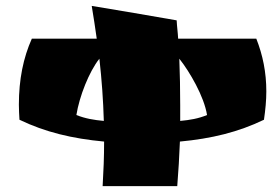

<svg xmlns="http://www.w3.org/2000/svg" viewBox="-20 -631 950 651"><path d="M333 -151C333 -100 331 -50 328 0H581C585 -50 588 -100 590 -151C697 -161 788 -183 875 -225C880 -259 883 -291 883 -321C883 -386 871 -444 849 -500H584C583 -521 580 -541 579 -562C483 -579 387 -595 291 -611C297 -574 303 -537 308 -500H88C59 -435 44 -362 44 -276C44 -260 45 -242 46 -225C133 -183 225 -161 333 -151ZM317 -432C325 -361 330 -291 332 -221C299 -224 269 -229 239 -241C249 -304 282 -388 317 -432ZM588 -432C623 -388 672 -304 682 -241C653 -229 624 -224 591 -221V-274C591 -327 590 -379 588 -432Z"/></svg>

Font: Ruslan Display
Style: Regular
Weight: 400
Designer: Denis Masharov, Vladimir Rabdu
Foundry: Denis Masharov, Vladimir Rabdu
Version: Version 1.001